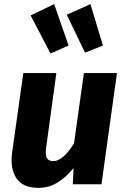

<svg xmlns="http://www.w3.org/2000/svg" viewBox="-20 -881 602 918"><path d="M163.6 17.2Q89 17.2 58.4 -28.9Q27.9 -75 37.9 -151.3L91.5 -531.6H249.5L200.8 -177.5Q195.7 -138.4 204.7 -124.6Q213.6 -110.7 234.3 -110.7Q252.3 -110.7 269.8 -122.4Q287.2 -134.1 303.5 -153.1Q319.7 -172.2 333.8 -195.1L381.2 -531.6H539.2L465.2 0H328L331.7 -77.5Q297.3 -34.6 255.7 -8.7Q214 17.2 163.6 17.2ZM126.4 -807.3 239 -861.3 307.8 -663.6 221.5 -624.9ZM299.2 -810.5 412.4 -861.3 472.2 -663.3 386.5 -629.2Z"/></svg>

Font: Fira Sans Variable
Style: Italic
Weight: 397
Italic angle: -8°
Designer: Carrois Corporate & Edenspiekermann AG
Foundry: Carrois Corporate GbR & Edenspiekermann AG
Version: Version 4.202